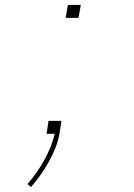

<svg xmlns="http://www.w3.org/2000/svg" viewBox="-20 -540 540 775"><path d="M245 -468 254 -520H306L297 -468ZM105 215 91 203Q110 181 127 157Q144 133 158 107.5Q172 82 183 55.5Q194 29 200 2V0H168L176 -52H228L220 0Q215 29 203.5 57.5Q192 86 177 113Q162 140 144 165.5Q126 191 105 215Z"/></svg>

Font: Iosevka SS04 Thin
Style: Italic
Weight: 100
Italic angle: -9°
Monospace: yes
Designer: Belleve Invis
Foundry: Belleve Invis
Version: Version 19.0.0; ttfautohint (v1.8.4)